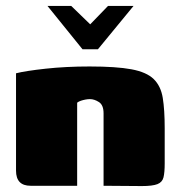

<svg xmlns="http://www.w3.org/2000/svg" viewBox="-20 -626 601 647"><path d="M140 -606H220L284 -544L344 -606H430L310 -460H258ZM83 0Q34 0 34 -51V-379Q65 -387 133.5 -394.5Q202 -402 282 -402Q372 -402 423 -392.5Q474 -383 498 -359.5Q522 -336 528.5 -296Q535 -256 535 -194V-75Q535 -45 531 -28.5Q527 -12 510.5 -5.5Q494 1 458 1L329 0V-244Q329 -272 313.5 -282Q298 -292 283 -292Q276 -292 268 -290.5Q260 -289 252.5 -286.5Q245 -284 240 -280V0Z"/></svg>

Font: Genos Thin Black
Style: Regular
Weight: 900
Version: Version 1.010